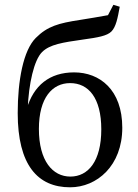

<svg xmlns="http://www.w3.org/2000/svg" viewBox="-20 -780 583 813"><path d="M276.8 13.1C390.3 13.1 497.8 -78.2 497.8 -239.1C497.8 -400 402.3 -473.5 293.9 -473.5C190.2 -473.5 122.1 -418.5 92.8 -318.1L97.2 -317C101.3 -425.8 124.2 -525.7 158.1 -559.5C190.6 -592 245.9 -600.3 329.9 -612.3C395 -621.2 433.2 -628.1 451.6 -646.5C471 -665.9 478.3 -703 487 -751.5L460 -759.6L437.2 -715.7C398.1 -708.8 358.6 -701.7 319.6 -695.8C227.3 -681.8 180.9 -668.8 131.5 -619.4C78.5 -566.3 55 -439.2 55 -301C55 -81.3 139.5 13.1 276.8 13.1ZM278 -32.3C203.3 -32.3 144.7 -98.2 144.7 -234C144.7 -366.1 201.6 -428.1 276.9 -428.1C354.2 -428.1 408.9 -366.2 408.9 -232.1C408.9 -97.5 353.5 -32.3 278 -32.3Z"/></svg>

Font: Source Serif Variable
Style: Regular
Weight: 389
Designer: Frank Grießhammer
Foundry: Adobe Systems Incorporated
Version: Version 3.001;hotconv 1.0.111;makeotfexe 2.5.65597